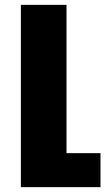

<svg xmlns="http://www.w3.org/2000/svg" viewBox="-20 -528 434 791"><path d="M66 243V-508H254V103H394V243Z"/></svg>

Font: Noto Sans Armenian Black
Style: Regular
Weight: 900
Version: Version 2.007